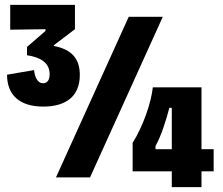

<svg xmlns="http://www.w3.org/2000/svg" viewBox="-20 -729 916 789"><path d="M158 -291C247 -291 308 -330 308 -421C308 -484 278 -526 201 -540V-543L288 -609V-709H22V-607L167 -609V-602L91 -536V-502C145 -494 184 -472 184 -424C184 -392 167 -387 157 -387C130 -387 122 -421 120 -441L9 -422C9 -337 62 -291 158 -291ZM210 0H350L649 -660H509ZM525 -25H686V40H808V-25H858V-116H808V-370H608C601 -306 568 -210 525 -142ZM619 -116V-129C643 -172 662 -233 676 -286H686V-116Z"/></svg>

Font: Bricolage Grotesque 10pt Condensed ExtraBold
Style: Regular
Weight: 800
Width: 3
Designer: Mathieu Triay
Foundry: Atelier Triay
Version: Version 1.000;gftools[0.9.29]